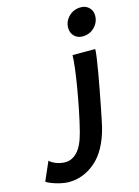

<svg xmlns="http://www.w3.org/2000/svg" viewBox="-315 -832 824 1136"><g transform="rotate(-15 97.0 -263.5)"><path d="M176.3 -493.2H315.4Q315.4 -477.5 310.3 -440.9Q305.2 -404.3 296.9 -356.2Q288.6 -308.1 278.8 -256.6Q269 -205.1 260 -158.7Q251 -112.3 244.1 -79.6Q237.3 -46.9 234.9 -36.6Q200.7 98.6 126.7 162.8Q52.7 227.1 -38.6 227.1Q-61 227.1 -89.6 220.5Q-118.2 213.9 -141.6 204.8Q-165 195.8 -173.3 188L-123 73.2Q-110.4 86.9 -83.7 97.4Q-57.1 107.9 -27.3 107.9Q13.2 107.9 46.1 73.5Q79.1 39.1 100.1 -42.5Q114.7 -99.1 128.2 -166Q141.6 -232.9 152.6 -297.9Q163.6 -362.8 169.9 -414.8Q176.3 -466.8 176.3 -493.2ZM192.9 -654.8Q192.9 -695.3 222.7 -724.6Q252.4 -753.9 295.4 -753.9Q327.1 -753.9 346.7 -734.1Q366.2 -714.4 366.2 -685.1Q366.2 -644.5 336.7 -614.5Q307.1 -584.5 263.2 -584.5Q231.9 -584.5 212.4 -604.7Q192.9 -625 192.9 -654.8Z"/></g></svg>

Font: Andika
Style: Bold Italic
Weight: 700
Italic angle: -14°
Designer: Victor Gaultney, Annie Olsen, Julie Remington, Don Collingsworth, Eric Hays, Becca Hirsbrunner
Foundry: SIL International
Version: Version 6.101